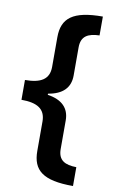

<svg xmlns="http://www.w3.org/2000/svg" viewBox="-96 -764 581 973"><g transform="rotate(10 194.5 -278.0)"><path d="M352 158V61C294 60 258 43 258 -16V-163C258 -226 220 -264 146 -275V-281C220 -293 258 -331 258 -394V-539C258 -598 294 -615 352 -617V-714C199 -714 143 -670 143 -571V-418C143 -354 100 -329 19 -329V-227C100 -227 143 -202 143 -137V14C143 114 197 158 352 158Z"/></g></svg>

Font: Noto Sans Balinese SemiBold
Style: Regular
Weight: 600
Designer: Aditya Bayu, David Williams
Foundry: David Williams
Version: Version 2.005